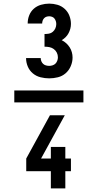

<svg xmlns="http://www.w3.org/2000/svg" viewBox="-20 -873 540 1061"><path d="M441 -307H59V-373H441ZM252 -440Q228 -440 204 -446Q180 -452 161.5 -467.5Q143 -483 133.5 -505.5Q124 -528 124 -552H205Q205 -543 208.5 -534.5Q212 -526 218.5 -520Q225 -514 234 -511.5Q243 -509 252 -509Q261 -509 270.5 -512Q280 -515 286.5 -521.5Q293 -528 296.5 -537.5Q300 -547 300 -556Q300 -570 294 -582Q288 -594 277 -602Q266 -610 253 -612.5Q240 -615 226 -615V-685Q238 -685 250 -687Q262 -689 271.5 -697Q281 -705 286 -716.5Q291 -728 291 -740Q291 -748 288.5 -756Q286 -764 281 -770.5Q276 -777 268 -780Q260 -783 252 -783Q244 -783 236.5 -780.5Q229 -778 223.5 -772Q218 -766 215.5 -758.5Q213 -751 213 -743H133V-744Q133 -767 141.5 -788.5Q150 -810 167 -825Q184 -840 206.5 -846.5Q229 -853 252 -853Q275 -853 297.5 -846.5Q320 -840 337.5 -824Q355 -808 363.5 -786Q372 -764 372 -741Q372 -727 368.5 -714Q365 -701 358.5 -689Q352 -677 342.5 -667.5Q333 -658 321 -651Q335 -644 346 -634Q357 -624 365 -611.5Q373 -599 377 -584.5Q381 -570 381 -555Q381 -531 371 -507.5Q361 -484 342.5 -468Q324 -452 300 -446Q276 -440 252 -440ZM261 168V73H125V3L256 -236H338L207 3H261V-61H341V3H372V73H341V168Z"/></svg>

Font: Iosevka Curly
Style: Bold
Weight: 700
Monospace: yes
Designer: Belleve Invis
Foundry: Belleve Invis
Version: Version 22.1.2; ttfautohint (v1.8.4)